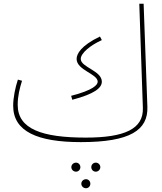

<svg xmlns="http://www.w3.org/2000/svg" viewBox="-20 -734 859 1020"><path d="M410 21C672 21 767 -43 763 -166L743 -714H720L739 -161C743 -48 640 -3 436 -3C204 -3 74 -48 74 -177C74 -225 85 -266 97 -305L75 -311C61 -269 50 -215 50 -172C50 -36 178 21 410 21ZM364 -204C482 -235 521 -267 521 -300C521 -359 409 -376 409 -421C409 -452 461 -494 521 -521L511 -540C409 -491 387 -447 387 -421C387 -361 499 -342 499 -300C499 -283 475 -255 358 -225ZM489 130C475 130 465 141 465 154C465 167 475 178 489 178C502 178 513 167 513 154C513 141 502 130 489 130ZM384 130C370 130 359 141 359 154C359 167 370 178 384 178C397 178 407 167 407 154C407 141 397 130 384 130ZM437 218C423 218 412 229 412 242C412 255 423 266 437 266C450 266 460 255 460 242C460 229 450 218 437 218Z"/></svg>

Font: Noto Sans Arabic UI Th
Style: Regular
Weight: 100
Designer: Monotype Design Team, Nadine Chahine and Nizar Qandah
Foundry: Monotype Imaging Inc.
Version: Version 2.010